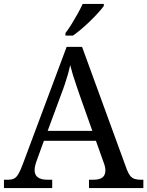

<svg xmlns="http://www.w3.org/2000/svg" viewBox="-20 -951 745 971"><path d="M0 0V-42H19Q39 -42 51 -48Q63 -54 73 -71Q83 -88 95 -120L317 -714H395L621 -95Q629 -74 638 -62.5Q647 -51 660 -46.5Q673 -42 692 -42H705V0H430V-42H453Q483 -42 498 -53.5Q513 -65 513 -90Q513 -96 512 -101.5Q511 -107 509.5 -113.5Q508 -120 505 -127L465 -239H202L164 -134Q161 -126 159 -118Q157 -110 156 -103.5Q155 -97 155 -91Q155 -66 171.5 -54Q188 -42 221 -42H244V0ZM221 -289H447L385 -464Q375 -494 365.5 -521Q356 -548 348.5 -573Q341 -598 335 -622Q330 -598 323.5 -575.5Q317 -553 309 -528.5Q301 -504 289 -473ZM311 -784Q326 -803 342 -829Q358 -855 373 -882Q388 -909 398 -931H505V-921Q496 -908 478 -888Q460 -868 437.5 -846Q415 -824 392 -804.5Q369 -785 349 -771H311Z"/></svg>

Font: Noto Serif Kannada
Style: Regular
Weight: 400
Designer: Universal Thirst, Indian Type Foundry and the Monotype Design Team
Foundry: Monotype Imaging Inc.
Version: Version 2.003